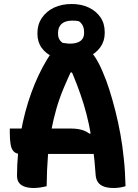

<svg xmlns="http://www.w3.org/2000/svg" viewBox="-20 -929 690 959"><path d="M29 -287H332Q363 -287 386 -281Q409 -275 427 -261L463 -274V-218V-160H83Q61 -160 49 -172Q37 -184 33 -207.5Q29 -231 29 -264ZM213 1Q197 5 180.5 7.5Q164 10 148 10Q124 10 105 4Q86 -2 75.5 -15.5Q65 -29 65 -51Q65 -106 70 -160Q75 -214 84 -266.5Q93 -319 106 -368Q119 -417 135.5 -463Q152 -509 172 -551.5Q192 -594 215 -632Q238 -670 264 -703Q277 -707 292 -708.5Q307 -710 327 -710Q366 -710 394.5 -698Q423 -686 446.5 -655.5Q470 -625 493 -570Q511 -529 526.5 -480Q542 -431 556 -376Q570 -321 581 -261Q592 -201 598 -140Q602 -105 604 -69.5Q606 -34 607 1Q595 5 579.5 7.5Q564 10 548 10Q519 10 499.5 3Q480 -4 470 -18Q460 -32 458 -52Q453 -127 444.5 -189Q436 -251 424.5 -305.5Q413 -360 398 -408.5Q383 -457 365.5 -503Q348 -549 327 -596L368 -567H302L346 -596Q320 -541 298.5 -490Q277 -439 262 -387Q247 -335 236 -277Q225 -219 219.5 -151Q214 -83 213 1ZM338 -909Q386 -909 423 -891.5Q460 -874 481.5 -843Q503 -812 503 -769V-763Q503 -724 481 -693Q459 -662 420.5 -645Q382 -628 332 -628Q284 -628 247 -644Q210 -660 188.5 -689.5Q167 -719 167 -759V-765Q167 -807 189.5 -840Q212 -873 250 -891Q288 -909 338 -909ZM341 -826Q306 -826 288 -810Q270 -794 270 -765V-759Q270 -745 276 -733.5Q282 -722 293 -715Q302 -714 311 -712.5Q320 -711 329 -711Q364 -711 382 -724.5Q400 -738 400 -763V-769Q400 -787 393.5 -800.5Q387 -814 374 -823Q366 -825 358 -825.5Q350 -826 341 -826Z"/></svg>

Font: Recursive Casual
Style: Bold
Weight: 700
Version: Version 1.085